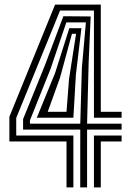

<svg xmlns="http://www.w3.org/2000/svg" viewBox="-20 -820 575 840"><path d="M271 0V-201H21V-309.2L221 -800H421V-331H512V-305H391V-774H242.8L51 -304V-227H301V0ZM391 0V-227H512V-201H421V0ZM331 0 331.2 -253H81V-298.8L177 -535.5L257.2 -749L376.8 -748L368 -551.5L361 -279H512V-253H361V0ZM111 -279H331.2L338.2 -523.5L355.8 -722H270.2L201 -518.2L111 -293.5ZM141 -305 221 -500.5 283.2 -696.5H336.2L312 -493.2L301 -305ZM188.8 -331H271L282 -474.2L312.8 -672H294.8L242.5 -479.8Z"/></svg>

Font: Big Shoulders Inline Text Thin Black
Style: Regular
Weight: 900
Version: Version 2.002